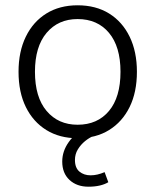

<svg xmlns="http://www.w3.org/2000/svg" viewBox="-20 -514 587 725"><path d="M273 8Q205 8 155 -23Q105 -54 77.5 -110Q50 -166 50 -243Q50 -319 77.5 -375.5Q105 -432 155 -463Q205 -494 273 -494Q342 -494 392 -463Q442 -432 469.5 -375.5Q497 -319 497 -243Q497 -166 469.5 -110Q442 -54 392 -23Q342 8 273 8ZM273 -43Q348 -43 391.5 -95Q435 -147 435 -243Q435 -338 391.5 -390Q348 -442 273 -442Q200 -442 156 -390Q112 -338 112 -243Q112 -147 156 -95Q200 -43 273 -43ZM314 191Q270 191 242.5 165.5Q215 140 215 96Q215 57 239.5 22.5Q264 -12 307 -34L332 0Q317 6 301 19Q285 32 274 50Q263 68 263 90Q263 120 280 134Q297 148 322 148Q335 148 348 145Q361 142 375 136L389 174Q376 182 357 186.5Q338 191 314 191Z"/></svg>

Font: Nunito Sans 12pt ExtraLight Light
Style: Regular
Weight: 300
Version: Version 3.101;gftools[0.9.27]